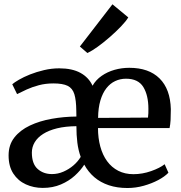

<svg xmlns="http://www.w3.org/2000/svg" viewBox="-20 -886 864 916"><path d="M184 10.5Q140.5 10.5 103.2 -6.5Q66 -23.5 43.5 -58Q21 -92.5 21 -144.5Q21 -195 48.5 -230Q76 -265 122.5 -287Q169 -309 226.8 -319.2Q284.5 -329.5 344.5 -330L344 -357.5Q343.5 -408 334.8 -436.5Q326 -465 302.8 -476.5Q279.5 -488 234.5 -488Q197.5 -488 165.5 -479.5Q133.5 -471 107.2 -459Q81 -447 61.5 -437L38.5 -484Q48 -492.5 70.2 -505.5Q92.5 -518.5 123.2 -530.8Q154 -543 190 -551.5Q226 -560 262.5 -560Q324.5 -560 364 -538.2Q403.5 -516.5 421.5 -477Q437.5 -505 464.8 -524Q492 -543 526.2 -552.8Q560.5 -562.5 597 -562.5Q690 -562.5 741.2 -511.8Q792.5 -461 795 -365.5Q795 -335 793.8 -313.2Q792.5 -291.5 789 -275H447.5Q447.5 -227.5 458.5 -187Q469.5 -146.5 491 -117Q512.5 -87.5 544.2 -71.2Q576 -55 616.5 -55Q659.5 -55 701.2 -69.8Q743 -84.5 765.5 -102.5L783.5 -62Q766 -43.5 735 -27Q704 -10.5 665.8 0.2Q627.5 11 588 11Q539 11 499.2 -2.2Q459.5 -15.5 430.2 -40.5Q401 -65.5 382 -100.5Q365 -73.5 337 -48Q309 -22.5 270.5 -6Q232 10.5 184 10.5ZM448 -323.5 686 -325Q687.5 -334.5 687.8 -346Q688 -357.5 688 -367Q688 -431 663.8 -470.8Q639.5 -510.5 581 -510.5Q553.5 -510.5 529.5 -499.2Q505.5 -488 487.5 -465Q469.5 -442 459 -406.8Q448.5 -371.5 448 -323.5ZM228 -55.5Q256 -55.5 282.5 -67Q309 -78.5 330.5 -97Q352 -115.5 365 -137.5Q353.5 -169.5 349 -205.5Q344.5 -241.5 344.5 -284Q292 -283.5 252.2 -273.8Q212.5 -264 185.8 -247Q159 -230 145.5 -207.2Q132 -184.5 132 -158Q132 -104.5 159.5 -80Q187 -55.5 228 -55.5ZM396.5 -633.5 361 -664 516.5 -865.5 592 -803Q581 -784.5 557 -759.5Q533 -734.5 503.5 -708.8Q474 -683 445.8 -662.8Q417.5 -642.5 398 -633.5Z"/></svg>

Font: Merriweather 36pt
Style: Regular
Weight: 400
Designer: Eben Sorkin
Foundry: Eben Sorkin
Version: Version 2.100